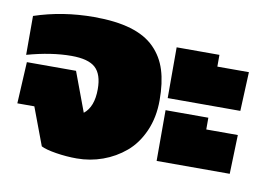

<svg xmlns="http://www.w3.org/2000/svg" viewBox="-65 -647 1035 755"><g transform="rotate(10 452.5 -270.0)"><path d="M282.2 9.8Q241.2 9.8 199.7 3.2Q158.2 -3.4 139.2 -13.2L83 -163.1H15.1L23.9 -329.1H220.2L278.8 -171.9Q316.9 -201.7 316.9 -272.9Q316.9 -332 288.6 -357.9Q260.3 -383.8 192.9 -383.8Q112.8 -383.8 16.1 -356.9V-512.2Q128.4 -549.8 253.9 -549.8Q340.8 -549.8 400.9 -532Q460.9 -514.2 496.8 -478Q532.7 -441.9 548.3 -391.8Q564 -341.8 564 -272Q564 -203.6 539.8 -148.7Q515.6 -93.8 475.3 -59.8Q435.1 -25.9 385.5 -8.1Q335.9 9.8 282.2 9.8Z M593.8 -286.1V-488.8H764.6V-441.9H890.6L883.8 -286.1ZM593.8 -35.2V-237.8H764.6V-190.9H890.6L885.7 -35.2Z"/></g></svg>

Font: Kanit Black
Style: Regular
Weight: 900
Designer: Katatrad Team
Foundry: CadsonDemak
Version: Version 1.000;PS 001.000;hotconv 1.0.88;makeotf.lib2.5.64775